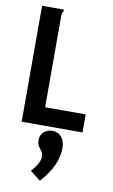

<svg xmlns="http://www.w3.org/2000/svg" viewBox="-99 -674 599 1016"><g transform="rotate(10 200.0 -166.0)"><path d="M42 -623H159V-614Q153 -608 152 -601Q151 -594 151 -577V-97H369V0H42ZM191 291 135 247Q180 199 180 162Q180 148 172 137Q164 126 155.5 113Q147 100 147 80Q147 51 166.5 35Q186 19 211 19Q242 19 260.5 41Q279 63 279 101Q279 194 191 291Z"/></g></svg>

Font: Inconsolata Condensed ExtraBold
Style: Regular
Weight: 800
Width: 3
Monospace: yes
Designer: Raph Levien, Cyreal, Brenton Simpson
Foundry: Raph Levien, Cyreal, Google
Version: Version 3.001; ttfautohint (v1.8.2.53-6de2)